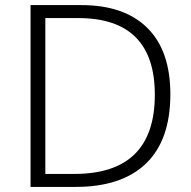

<svg xmlns="http://www.w3.org/2000/svg" viewBox="-20 -734 751 754"><path d="M649 -364Q649 -184 553.5 -92Q458 0 277 0H100V-714H299Q468 -714 558.5 -624.5Q649 -535 649 -364ZM588 -362Q588 -663 287 -663H158V-51H272Q588 -51 588 -362Z"/></svg>

Font: RS Noto Sans Light
Style: Regular
Weight: 300
Designer: Monotype Design Team
Foundry: Monotype Imaging Inc.
Version: Version 3.10